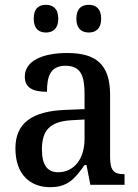

<svg xmlns="http://www.w3.org/2000/svg" viewBox="-20 -767 573 797"><path d="M349 -632C376 -632 400 -647 400 -689C400 -733 376 -747 349 -747C320 -747 297 -733 297 -689C297 -647 320 -632 349 -632ZM171 -632C198 -632 222 -647 222 -689C222 -733 198 -747 171 -747C142 -747 120 -733 120 -689C120 -647 142 -632 171 -632ZM188 10C263 10 292 -27 331 -82H339L355 0H497V-44H494C452 -44 437 -60 437 -116V-374C437 -501 377 -547 259 -547C160 -547 83 -516 83 -449C83 -404 114 -386 175 -386C175 -450 189 -494 252 -494C319 -494 331 -447 331 -373V-314L254 -311C114 -306 44 -257 44 -151C44 -41 107 10 188 10ZM221 -52C175 -52 154 -85 154 -146C154 -223 184 -263 278 -268L331 -271V-191C331 -108 288 -52 221 -52Z"/></svg>

Font: Noto Serif SemiCondensed Medium
Style: Regular
Weight: 500
Width: 4
Designer: Monotype Design Team
Foundry: Monotype Imaging Inc.
Version: Version 2.014